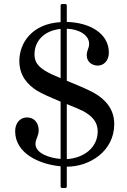

<svg xmlns="http://www.w3.org/2000/svg" viewBox="-20 -822 639 963"><path d="M450 -357C413 -377 361 -398 315 -417V-678C375 -676 427 -647 427 -602C427 -580 415 -569 415 -545C415 -509 445 -493 470 -493C500 -493 526 -517 526 -558C526 -654 431 -709 315 -712V-794C315 -799 312 -802 307 -802H292C287 -802 284 -799 284 -794V-711C142 -703 77 -608 77 -516C77 -441 120 -396 166 -367C192 -351 239 -331 284 -312V-25C228 -29 158 -53 158 -100C158 -125 174 -139 174 -169C174 -204 153 -233 115 -233C81 -233 56 -205 56 -164C56 -50 182 3 284 12V113C284 118 287 121 292 121H307C312 121 315 118 315 113V14H316C429 14 553 -63 553 -200C553 -274 510 -323 450 -357ZM238 -450C185 -476 153 -500 153 -549C153 -615 199 -668 284 -677V-430C267 -437 251 -444 238 -450ZM315 -300C349 -286 379 -274 395 -266C443 -240 470 -210 470 -163C470 -82 401 -29 315 -24Z"/></svg>

Font: Shippori Mincho OTF SemiBold
Style: Regular
Weight: 600
Designer: FONTDASU
Foundry: FONTDASU / Google Inc. / but / Adobe
Version: Version 3.300;hotconv 1.0.109;makeotfexe 2.5.65596